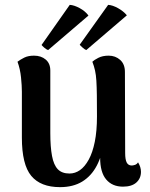

<svg xmlns="http://www.w3.org/2000/svg" viewBox="-20 -756 618 790"><path d="M427 -527Q455 -527 474.5 -509.5Q494 -492 494 -460L495 -127Q495 -99 501.5 -87Q508 -75 522 -75Q527 -75 535 -77.5Q543 -80 548 -88Q560 -69 560 -49Q560 -22 541 -5Q522 12 486 12Q442 12 417 -17.5Q392 -47 392 -107V-152L408 -178Q401 -118 378.5 -75Q356 -32 318.5 -9Q281 14 227 14Q147 14 108.5 -32.5Q70 -79 70 -190V-379Q70 -403 66.5 -437.5Q63 -472 52 -502Q64 -511 80 -519Q96 -527 120 -527Q149 -527 168 -511Q187 -495 187 -466V-208Q187 -152 194 -114.5Q201 -77 218 -59.5Q235 -42 266 -42Q289 -42 309 -56Q329 -70 345 -99Q361 -128 370 -172.5Q379 -217 379 -277Q379 -330 378.5 -365Q378 -400 376.5 -424Q375 -448 371 -466Q367 -484 360 -502Q367 -509 384.5 -518Q402 -527 427 -527ZM344 -692 178 -550Q171 -552 162 -560Q153 -568 151 -571L267 -736Q285 -735 308 -722.5Q331 -710 344 -692ZM502 -693 335 -550Q329 -552 319.5 -560.5Q310 -569 308 -572L425 -736Q443 -735 465.5 -722.5Q488 -710 502 -693Z"/></svg>

Font: Arima SemiBold
Style: Regular
Weight: 600
Designer: Joana Correia and Natanael Gama
Foundry: NDISCOVER
Version: Version 1.101;gftools[0.9.23]